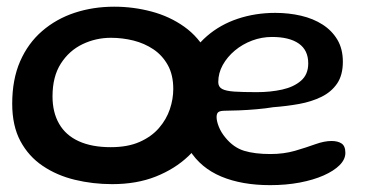

<svg xmlns="http://www.w3.org/2000/svg" viewBox="-20 -524 1096 574"><path d="M315.5 26.5Q257.5 26.5 203.8 13.5Q150 0.5 107.8 -28Q65.5 -56.5 41 -102.2Q16.5 -148 16.5 -214Q16.5 -286.5 40.2 -340.8Q64 -395 106 -431.2Q148 -467.5 203.2 -485.8Q258.5 -504 321.5 -504Q378.5 -504 433 -489.5Q487.5 -475 531 -444Q574.5 -413 600.2 -363.8Q626 -314.5 626 -245Q626 -192.5 604.8 -144Q583.5 -95.5 543.2 -57.2Q503 -19 445.8 3.8Q388.5 26.5 315.5 26.5ZM311 -84Q362 -84 397.5 -99.8Q433 -115.5 455.2 -141.2Q477.5 -167 487.8 -197.5Q498 -228 498 -258Q498 -300 481.8 -329.2Q465.5 -358.5 438.8 -376.5Q412 -394.5 379 -402.8Q346 -411 311.5 -411Q266.5 -411 226.5 -391.8Q186.5 -372.5 161.8 -333.8Q137 -295 137 -236Q137 -188 156.8 -153.8Q176.5 -119.5 215.5 -101.8Q254.5 -84 311 -84ZM787.5 29.5Q703 29.5 641.5 3.8Q580 -22 546.8 -75.2Q513.5 -128.5 513.5 -211Q513.5 -279.5 536.2 -330.8Q559 -382 598.8 -416.2Q638.5 -450.5 691 -468Q743.5 -485.5 803 -485.5Q843.5 -485.5 880 -477Q916.5 -468.5 944.5 -450.5Q972.5 -432.5 988.8 -405Q1005 -377.5 1005 -339.5Q1005 -299.5 987.8 -274.2Q970.5 -249 941 -234.5Q911.5 -220 874.2 -213.2Q837 -206.5 796.5 -203.5Q776.5 -200 748.2 -197.5Q720 -195 694 -194Q668 -193 653.5 -193Q638.5 -193 633 -189Q627.5 -185 627.5 -174Q627.5 -162 634.2 -145Q641 -128 654 -112.5Q678 -83 709.8 -73.2Q741.5 -63.5 788.5 -63.5Q828.5 -63.5 862 -73.2Q895.5 -83 922.5 -92.8Q949.5 -102.5 971 -102.5Q990 -102.5 1001.2 -95Q1012.5 -87.5 1012.5 -67Q1012.5 -47.5 995.2 -30.2Q978 -13 947.5 0.5Q917 14 876 21.8Q835 29.5 787.5 29.5ZM748 -248.5Q788.5 -248.5 823.5 -256.2Q858.5 -264 880 -282.8Q901.5 -301.5 901.5 -334.5Q901.5 -374 873.2 -393.8Q845 -413.5 793 -413.5Q762.5 -413.5 733.8 -402.8Q705 -392 682.2 -373Q659.5 -354 646 -329.8Q632.5 -305.5 632.5 -278.5Q632.5 -264.5 643.8 -258.2Q655 -252 680.2 -250.2Q705.5 -248.5 748 -248.5Z"/></svg>

Font: Gluten
Style: Regular
Weight: 400
Designer: Tyler Finck
Foundry: Etcetera Type Company
Version: Version 1.300